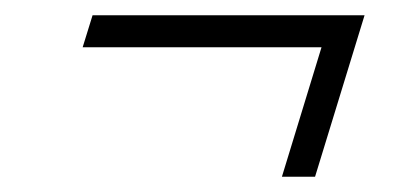

<svg xmlns="http://www.w3.org/2000/svg" viewBox="-20 -344 540 252"><path d="M101.5 -324H458.5L393.5 -112H350L402 -282H88.5Z"/></svg>

Font: Newsreader Text
Style: Italic
Weight: 400
Italic angle: -17°
Designer: Hugues Gentile
Foundry: Production Type
Version: Version 1.001